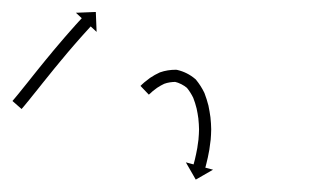

<svg xmlns="http://www.w3.org/2000/svg" viewBox="-23 -186 523 316"><path d="M-1.3 -21.2C-1.7 -20.7 -2.1 -20.3 -2.5 -19.8L12.5 -6.6C12.9 -7.1 13.3 -7.6 13.7 -8L13.8 -8L13.8 -8.1C14.9 -9.4 16.1 -10.8 17.3 -12.2C17.3 -12.2 17.3 -12.2 17.3 -12.2C17.3 -12.2 17.3 -12.2 17.3 -12.2C19.1 -14.4 20.9 -16.6 22.7 -18.8L22.8 -18.8L22.8 -18.8C25.1 -21.7 27.5 -24.6 29.8 -27.6L29.8 -27.6L29.8 -27.6C32.6 -31.1 35.4 -34.5 38.2 -38C41.3 -41.9 44.4 -45.8 47.5 -49.7C50.9 -53.9 54.2 -58 57.6 -62.2L57.6 -62.2L57.6 -62.2C61 -66.5 64.5 -70.8 68 -75.1L68 -75.1L68 -75C71.5 -79.3 75 -83.6 78.6 -87.9L78.6 -87.9L78.6 -87.8C82 -92 85.5 -96.1 88.9 -100.2L88.9 -100.2L88.9 -100.2C92.2 -104 95.4 -107.8 98.7 -111.6L98.7 -111.6L98.7 -111.6C101.6 -115 104.6 -118.4 107.6 -121.8L107.6 -121.8L107.6 -121.8C110.1 -124.6 112.6 -127.5 115.2 -130.3L115.2 -130.3L115.2 -130.3C117.1 -132.5 119.1 -134.6 121.1 -136.8L121.1 -136.8L121.1 -136.8C122.4 -138.2 123.6 -139.6 124.9 -141L124.9 -141L124.9 -141C125.4 -141.5 125.8 -142 126.3 -142.5L136 -133.5L134.7 -166.3L101.9 -165L111.6 -156C111.1 -155.5 110.7 -155 110.2 -154.6L110.2 -154.5L110.2 -154.5C108.9 -153.1 107.6 -151.7 106.3 -150.3L106.3 -150.3L106.3 -150.3C104.3 -148.1 102.3 -145.9 100.3 -143.7L100.3 -143.7L100.3 -143.6C97.7 -140.8 95.2 -137.9 92.6 -135L92.6 -135L92.6 -135C89.6 -131.6 86.6 -128.1 83.6 -124.7L83.6 -124.7L83.6 -124.7C80.3 -120.8 77 -117 73.7 -113.1L73.7 -113.1L73.7 -113.1C70.2 -109 66.7 -104.8 63.2 -100.7L63.2 -100.6L63.2 -100.6C59.6 -96.3 56.1 -92 52.5 -87.7L52.5 -87.7L52.5 -87.7C49 -83.4 45.5 -79.1 42 -74.8L42 -74.8L42 -74.8C38.6 -70.6 35.3 -66.4 31.9 -62.2C28.8 -58.3 25.7 -54.4 22.6 -50.5C19.8 -47 17 -43.6 14.2 -40.1L14.2 -40.1L14.2 -40.1C11.9 -37.2 9.6 -34.3 7.3 -31.5L7.3 -31.5L7.3 -31.5C5.5 -29.3 3.7 -27.2 1.9 -25C1.9 -25 2 -25 2 -25.1C2 -25.1 2 -25.1 2 -25.1C0.9 -23.8 -0.2 -22.4 -1.4 -21.1L-1.4 -21.1ZM209.9 -46.2C209.3 -45.7 208.7 -45.1 208.2 -44.6L222 -30.2C222.5 -30.7 223.1 -31.2 223.6 -31.7C223.6 -31.7 223.6 -31.7 223.6 -31.7C223.6 -31.6 223.6 -31.6 223.6 -31.6C225.1 -33 226.6 -34.4 228.2 -35.8C228.2 -35.8 228.2 -35.8 228.1 -35.7C228.1 -35.7 228 -35.7 228 -35.7C230.6 -37.8 233.3 -39.8 236 -41.8C236 -41.8 235.9 -41.7 235.8 -41.7C235.7 -41.6 235.6 -41.5 235.6 -41.5C239.5 -44.1 243.7 -46.4 247.9 -48.4C247.9 -48.4 247.7 -48.3 247.4 -48.2C247.2 -48.1 247 -48 247 -48C253.2 -50.3 259.9 -51.2 266.6 -51.2C266.6 -51.2 266 -51.3 265.4 -51.3C264.8 -51.4 264.2 -51.5 264.3 -51.5C272 -49.7 279.3 -46 285.3 -40.9C285.4 -40.8 285 -41.2 284.7 -41.5C284.4 -41.8 284.1 -42.2 284.1 -42.1C288.5 -36.8 292.2 -30.9 295.2 -24.7C295.2 -24.7 295.2 -24.8 295.1 -25C295 -25.2 294.9 -25.4 294.9 -25.4C297.2 -19.5 299.1 -13.5 300.6 -7.4C300.6 -7.4 300.6 -7.5 300.6 -7.6C300.6 -7.8 300.5 -7.9 300.5 -7.9C301.8 -2 302.8 3.9 303.6 9.9C303.6 9.9 303.6 9.8 303.5 9.7C303.5 9.6 303.5 9.5 303.5 9.5C304.1 15.4 304.5 21.2 304.6 27.1C304.6 27.1 304.6 27 304.6 26.9C304.6 26.7 304.6 26.6 304.6 26.6C304.5 32.1 304.2 37.5 303.7 42.9C303.7 42.9 303.7 42.8 303.8 42.7C303.8 42.7 303.8 42.6 303.8 42.6C303.2 47.3 302.6 52.1 301.8 56.8C301.8 56.8 301.9 56.7 301.9 56.7C301.9 56.6 301.9 56.6 301.9 56.6C301.2 60.5 300.4 64.4 299.6 68.3C299.6 68.3 299.6 68.3 299.6 68.2C299.6 68.2 299.6 68.2 299.6 68.2C299 71.1 298.3 74.1 297.6 77.1C297.6 77.1 297.6 77 297.6 77C297.6 77 297.6 77 297.6 77C297.1 78.9 296.6 80.8 296.1 82.7L296.1 82.6L296.1 82.6C296 83.3 295.8 84 295.6 84.6L282.9 81.2L299.2 109.6L327.6 93.3L314.9 89.9C315.1 89.2 315.3 88.5 315.5 87.8L315.5 87.8L315.5 87.8C316 85.8 316.5 83.9 317 81.9C317 81.9 317 81.9 317 81.8C317 81.8 317 81.8 317 81.8C317.8 78.7 318.5 75.6 319.2 72.5C319.2 72.5 319.2 72.5 319.2 72.4C319.2 72.4 319.2 72.4 319.2 72.4C320.1 68.3 320.8 64.2 321.6 60.1C321.6 60.1 321.6 60 321.6 60C321.6 59.9 321.6 59.9 321.6 59.9C322.4 54.9 323.1 49.9 323.6 44.9C323.6 44.9 323.6 44.8 323.6 44.7C323.7 44.7 323.7 44.6 323.7 44.6C324.2 38.8 324.5 32.9 324.6 27.1C324.6 27.1 324.6 26.9 324.6 26.8C324.6 26.7 324.6 26.6 324.6 26.6C324.5 20.3 324.1 13.9 323.4 7.6C323.4 7.6 323.4 7.5 323.4 7.4C323.4 7.3 323.4 7.3 323.4 7.3C322.5 0.8 321.4 -5.6 320.1 -12C320.1 -12 320.1 -12.1 320.1 -12.2C320 -12.3 320 -12.4 320 -12.4C318.3 -19.2 316.1 -26 313.6 -32.6C313.6 -32.6 313.5 -32.8 313.4 -33C313.4 -33.1 313.3 -33.3 313.3 -33.3C309.6 -41 304.9 -48.3 299.5 -54.9C299.5 -54.9 299.2 -55.2 298.9 -55.5C298.6 -55.8 298.3 -56.1 298.2 -56.1C289.8 -63.3 279.6 -68.4 268.8 -70.9C268.8 -70.9 268.2 -71 267.7 -71.1C267.1 -71.1 266.5 -71.2 266.5 -71.2C257.6 -71.2 248.7 -69.9 240.3 -66.9C240.3 -66.9 240.1 -66.8 239.8 -66.7C239.6 -66.6 239.4 -66.5 239.4 -66.5C234.2 -64.1 229.3 -61.4 224.6 -58.2C224.6 -58.2 224.5 -58.2 224.4 -58.1C224.3 -58 224.2 -58 224.2 -58C221.1 -55.7 218.1 -53.4 215.2 -51C215.2 -51 215.2 -51 215.1 -50.9C215.1 -50.9 215 -50.9 215 -50.9C213.3 -49.4 211.6 -47.8 209.9 -46.3C209.9 -46.3 209.9 -46.2 209.9 -46.2C209.9 -46.2 209.9 -46.2 209.9 -46.2Z"/></svg>

Font: FRB American Cursive Just Arrows
Style: Bold Italic
Weight: 700
Italic angle: -25°
Version: Version 2.0;Modular Font Editor K font №1